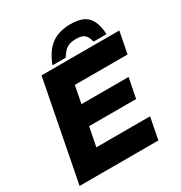

<svg xmlns="http://www.w3.org/2000/svg" viewBox="-201 -1027 1105 1171"><g transform="rotate(-30 351.5 -441.5)"><path d="M19.2 0 155.2 -700H702.9L673.5 -548.1H302.1L278.5 -426.3H610.3L582.9 -286.7H251.6L225.4 -152.9H603.8L573.9 0ZM243.6 -719.7Q275.6 -804.1 327.6 -843.3Q379.6 -882.5 464.1 -882.5Q519.1 -882.5 552.8 -866Q586.5 -849.6 603.7 -813.8Q620.9 -778.1 624.5 -719.7H533.2Q526.2 -747.7 515.5 -762.2Q504.7 -776.7 488.4 -782.2Q472.1 -787.7 447.6 -787.7Q423 -787.7 404.2 -782.2Q385.4 -776.7 369.7 -762.2Q353.9 -747.7 336.9 -719.7Z"/></g></svg>

Font: REM Medium
Style: Italic
Weight: 500
Italic angle: -11°
Designer: Octavio Pardo
Foundry: Ashler Design
Version: Version 1.005;gftools[0.9.28]